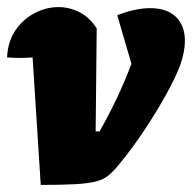

<svg xmlns="http://www.w3.org/2000/svg" viewBox="-30 -519 542 542"><path d="M251 -148Q306 -245 341 -339L301 -476Q352 -496 394 -496Q441 -496 466.5 -471.5Q492 -447 492 -403Q492 -373 478 -333Q465 -299 437.5 -249.5Q410 -200 375.5 -148.5Q341 -97 307 -56Q291 -36 276.5 -24Q262 -12 240 -6.5Q218 -1 181.5 1Q145 3 85 3L62 -357Q29 -354 -10 -357Q-8 -401 13 -432.5Q34 -464 67 -481.5Q100 -499 135 -499Q166 -499 194.5 -484.5Q223 -470 243 -439L240 -148Z"/></svg>

Font: Piazzolla Black
Style: Italic
Weight: 900
Italic angle: -11.3°
Designer: Juan Pablo del Peral
Foundry: Huerta Tipografica
Version: Version 1.330